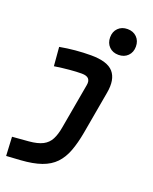

<svg xmlns="http://www.w3.org/2000/svg" viewBox="-177 -852 941 1183"><g transform="rotate(20 293.0 -260.5)"><path d="M13.2 234.4 6.8 110.8 114.3 102.1Q171.4 97.2 204.1 80.1Q236.8 63 253.4 31Q270 -1 278.3 -49.8L330.6 -345.2Q335.9 -373 323.2 -387.5Q310.5 -401.9 277.8 -401.9Q243.7 -401.9 199.2 -397.9Q154.8 -394 100.6 -385.7L90.3 -508.8Q141.1 -518.1 191.9 -522.7Q242.7 -527.3 293.5 -527.3Q400.9 -527.3 440.7 -481.4Q480.5 -435.5 464.4 -345.2L415 -65.4Q401.9 7.8 381.8 61Q361.8 114.3 327.9 149.7Q293.9 185.1 240.2 204.1Q186.5 223.1 106 228.5ZM449.7 -587.4Q412.1 -587.4 388.7 -610.8Q365.2 -634.3 365.2 -671.9Q365.2 -709.5 388.7 -732.9Q412.1 -756.3 449.7 -756.3Q487.3 -756.3 510.7 -732.9Q534.2 -709.5 534.2 -671.9Q534.2 -634.3 510.7 -610.8Q487.3 -587.4 449.7 -587.4Z"/></g></svg>

Font: Cascadia Code PL
Style: Italic
Weight: 400
Italic angle: -10°
Monospace: yes
Designer: Aaron Bell
Foundry: Saja Typeworks
Version: Version 2404.023